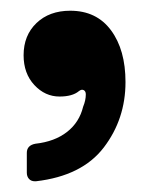

<svg xmlns="http://www.w3.org/2000/svg" viewBox="-20 -169 270 358"><path d="M45 169Q38 169 34 164.5Q30 160 30 153V116Q30 102 46 99Q82 95 105 77Q128 59 135 30Q140 18 140 7Q140 1 136 -1Q132 -3 127 1Q115 11 91 11Q64 11 44 -10.5Q24 -32 24 -66Q24 -103 48 -126Q72 -149 111 -149Q160 -149 187 -112.5Q214 -76 214 -16Q214 53 173.5 106Q133 159 47 169Z"/></svg>

Font: Open Sauce Two
Style: Bold
Weight: 700
Designer: Alfredo Marco Pradil
Foundry: Creative Sauce Fz LLC
Version: Version 1.477